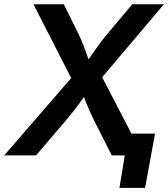

<svg xmlns="http://www.w3.org/2000/svg" viewBox="-41 -748 809 924"><path d="M-21 0 343.3 -420.4 327.1 -322.3 120.1 -727.5H266.1L332 -594.2Q348.1 -561.5 358.4 -535.4Q368.7 -509.3 377.2 -484.9Q385.7 -460.4 395.5 -432.1H364.3Q384.3 -460.4 400.9 -484.9Q417.5 -509.3 436.8 -535.6Q456.1 -562 483.4 -594.2L595.7 -727.5H748L410.6 -329.1L426.3 -423.3L646 0H497.1L414.1 -163.6Q399.4 -192.9 389.9 -214.4Q380.4 -235.8 372.8 -255.9Q365.2 -275.9 355.5 -301.8H377.4Q359.9 -276.4 345.2 -256.1Q330.6 -235.8 313.7 -214.4Q296.9 -192.9 272 -163.6L132.3 0ZM533.7 156.2 559.6 0H519L536.1 -105H705.1L657.2 156.2Z"/></svg>

Font: Inter 16pt SemiBold
Style: Italic
Weight: 600
Italic angle: -9.3988°
Version: Version 4.001;git-66647c0bb